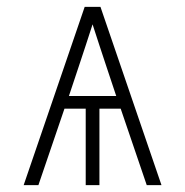

<svg xmlns="http://www.w3.org/2000/svg" viewBox="-20 -540 540 560"><path d="M49 0 227 -520H273L451 0H408L332 -223H270V0H230V-223H168L92 0ZM181 -260H319L290 -347Q280 -377 270 -407.5Q260 -438 250 -469Q240 -438 230 -407.5Q220 -377 210 -347Z"/></svg>

Font: Zed Sans Extralight
Style: Regular
Weight: 200
Designer: Belleve Invis
Foundry: Belleve Invis
Version: Version 1.0.0; ttfautohint (v1.8.4)